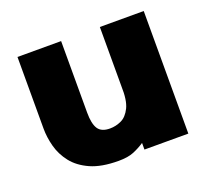

<svg xmlns="http://www.w3.org/2000/svg" viewBox="-94 -614 797 736"><g transform="rotate(-20 304.5 -246.5)"><path d="M273 7Q203 7 158.5 -13Q114 -33 89 -65Q64 -97 54 -134.5Q44 -172 44 -208V-500H222V-208Q222 -163 235.5 -142Q249 -121 284 -121Q308 -121 330.5 -131.5Q353 -142 367.5 -171.5Q382 -201 380 -259V-500H559V0H380V-27Q359 -13 335 -3Q311 7 273 7Z"/></g></svg>

Font: Panamera Black
Style: Regular
Weight: 900
Designer: Bastien Sozeau
Foundry: NBR — Bastien Sozeau
Version: Version 3.002; ttfautohint (v1.8.4.7-5d5b);gftools[0.9.33]